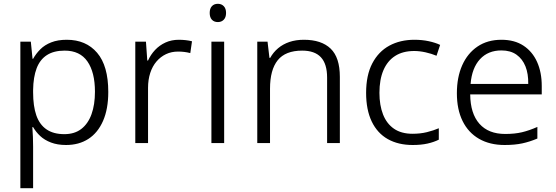

<svg xmlns="http://www.w3.org/2000/svg" viewBox="-20 -752 2921 1009"><path d="M331 -543Q432 -543 490.5 -474.5Q549 -406 549 -269Q549 -179 521.5 -116.5Q494 -54 444.5 -22Q395 10 327 10Q282 10 248 -3Q214 -16 191.5 -37Q169 -58 154 -84H150Q152 -61 153 -33Q154 -5 154 18V237H87V-533H142L151 -443H154Q169 -470 192 -493Q215 -516 249.5 -529.5Q284 -543 331 -543ZM320 -486Q263 -486 226.5 -462.5Q190 -439 172.5 -393Q155 -347 154 -279V-267Q154 -194 171 -145.5Q188 -97 224.5 -72Q261 -47 318 -47Q372 -47 407.5 -74.5Q443 -102 461 -152Q479 -202 479 -270Q479 -372 439.5 -429Q400 -486 320 -486Z M920 -543Q938 -543 956 -541Q974 -539 989 -535L980 -473Q965 -477 949 -479Q933 -481 916 -481Q881 -481 852.5 -467.5Q824 -454 802.5 -429Q781 -404 769.5 -368.5Q758 -333 758 -290V0H691V-533H747L754 -434H758Q772 -465 795 -489.5Q818 -514 849.5 -528.5Q881 -543 920 -543Z M1158 -533V0H1091V-533ZM1125 -732Q1144 -732 1156 -719.5Q1168 -707 1168 -684Q1168 -661 1156 -648.5Q1144 -636 1125 -636Q1105 -636 1093.5 -648.5Q1082 -661 1082 -684Q1082 -707 1093.5 -719.5Q1105 -732 1125 -732Z M1577 -543Q1669 -543 1717.5 -496.5Q1766 -450 1766 -348V0H1699V-344Q1699 -416 1666.5 -451Q1634 -486 1568 -486Q1480 -486 1439.5 -435.5Q1399 -385 1399 -286V0H1332V-533H1386L1396 -448H1400Q1416 -477 1441.5 -498.5Q1467 -520 1501 -531.5Q1535 -543 1577 -543Z M2149 10Q2073 10 2018 -21Q1963 -52 1933.5 -113.5Q1904 -175 1904 -264Q1904 -357 1936.5 -419Q1969 -481 2026 -512Q2083 -543 2158 -543Q2198 -543 2233 -535.5Q2268 -528 2293 -516L2274 -459Q2248 -470 2216.5 -477Q2185 -484 2157 -484Q2097 -484 2056.5 -458Q2016 -432 1995 -383Q1974 -334 1974 -264Q1974 -199 1993 -150.5Q2012 -102 2050.5 -75.5Q2089 -49 2148 -49Q2189 -49 2223.5 -57.5Q2258 -66 2286 -78V-18Q2260 -5 2226.5 2.5Q2193 10 2149 10Z M2615 -543Q2684 -543 2731 -512Q2778 -481 2802.5 -426.5Q2827 -372 2827 -300V-256H2451Q2452 -155 2499.5 -101.5Q2547 -48 2635 -48Q2685 -48 2723 -57Q2761 -66 2804 -85V-24Q2764 -7 2724.5 1.5Q2685 10 2632 10Q2554 10 2497.5 -22.5Q2441 -55 2411 -116Q2381 -177 2381 -262Q2381 -346 2409 -409Q2437 -472 2489.5 -507.5Q2542 -543 2615 -543ZM2615 -487Q2545 -487 2502.5 -441Q2460 -395 2453 -311H2756Q2757 -364 2741.5 -403Q2726 -442 2694.5 -464.5Q2663 -487 2615 -487Z"/></svg>

Font: Noto Sans Oriya Light
Style: Regular
Weight: 300
Version: Version 2.003